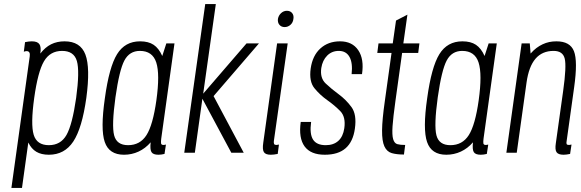

<svg xmlns="http://www.w3.org/2000/svg" viewBox="-20 -750 2853 943"><path d="M36 173H88L119 -50Q134 -19 158.5 -4.5Q183 10 220 10Q297 10 340 -55Q383 -120 404 -269Q424 -417 399.5 -482Q375 -547 297 -547Q260 -547 231 -532.5Q202 -518 178 -487Q183 -519 173.5 -533Q164 -547 136 -547Q128 -547 120.5 -546Q113 -545 103 -543L97 -496Q106 -499 110 -499Q120 -499 124 -492.5Q128 -486 126 -473ZM148 -269Q166 -398 196 -449Q226 -500 285 -500Q343 -500 357.5 -450.5Q372 -401 354 -269Q335 -137 306.5 -87Q278 -37 220 -37Q161 -37 145.5 -88Q130 -139 148 -269Z M797 -537 777 -475Q760 -513 734.5 -530Q709 -547 668 -547Q594 -547 555 -484Q516 -421 495 -267Q473 -115 494.5 -52.5Q516 10 589 10Q627 10 660.5 -5.5Q694 -21 720 -51Q716 -16 724 -3Q732 10 758 10Q766 10 772.5 9Q779 8 788 6L795 -40Q791 -39 788 -38.5Q785 -38 783 -38Q772 -38 771 -46.5Q770 -55 772 -70L837 -537ZM748 -257Q731 -136 699.5 -86.5Q668 -37 609 -37Q553 -37 540.5 -85.5Q528 -134 547 -272Q566 -406 591 -453Q616 -500 667 -500Q729 -500 747.5 -443Q766 -386 748 -257Z M885 0H937L974 -265L1116 0H1177L1029 -278L1252 -537H1191L978 -290L1040 -730H988Z M1345 -657Q1343 -639 1352.5 -628Q1362 -617 1378 -617Q1394 -617 1406.5 -628Q1419 -639 1421 -657Q1424 -674 1415 -685.5Q1406 -697 1389 -697Q1373 -697 1360.5 -685.5Q1348 -674 1345 -657ZM1341 -537 1273 -49Q1268 -16 1276 -3Q1284 10 1310 10Q1318 10 1325.5 9Q1333 8 1344 6L1350 -40Q1340 -38 1338 -38Q1329 -38 1326.5 -42.5Q1324 -47 1325 -57L1393 -537Z M1723 -118Q1733 -188 1706 -224.5Q1679 -261 1643.5 -287Q1608 -313 1579.5 -340Q1551 -367 1558 -416Q1564 -454 1587 -477Q1610 -500 1644 -500Q1680 -500 1696.5 -470.5Q1713 -441 1707 -386H1758Q1769 -460 1739.5 -503.5Q1710 -547 1650 -547Q1592 -547 1553.5 -512Q1515 -477 1506 -414Q1497 -350 1524.5 -316.5Q1552 -283 1587.5 -258Q1623 -233 1651 -204.5Q1679 -176 1671 -120Q1665 -79 1641.5 -58Q1618 -37 1580 -37Q1535 -37 1517.5 -64.5Q1500 -92 1508 -151H1457Q1446 -72 1476 -31Q1506 10 1575 10Q1641 10 1677.5 -22Q1714 -54 1723 -118Z M1839 -537 1833 -490H1903L1870 -253Q1857 -162 1856.5 -109.5Q1856 -57 1868 -31Q1880 -5 1904 2Q1928 9 1964 9L1970 -38Q1946 -38 1931.5 -42Q1917 -46 1911 -66.5Q1905 -87 1908 -130.5Q1911 -174 1922 -253L1955 -490H2034L2040 -537H1961L1981 -678L1925 -649L1909 -537Z M2380 -537 2360 -475Q2343 -513 2317.5 -530Q2292 -547 2251 -547Q2177 -547 2138 -484Q2099 -421 2078 -267Q2056 -115 2077.5 -52.5Q2099 10 2172 10Q2210 10 2243.5 -5.5Q2277 -21 2303 -51Q2299 -16 2307 -3Q2315 10 2341 10Q2349 10 2355.5 9Q2362 8 2371 6L2378 -40Q2374 -39 2371 -38.5Q2368 -38 2366 -38Q2355 -38 2354 -46.5Q2353 -55 2355 -70L2420 -537ZM2331 -257Q2314 -136 2282.5 -86.5Q2251 -37 2192 -37Q2136 -37 2123.5 -85.5Q2111 -134 2130 -272Q2149 -406 2174 -453Q2199 -500 2250 -500Q2312 -500 2330.5 -443Q2349 -386 2331 -257Z M2699 -500Q2744 -500 2753.5 -462.5Q2763 -425 2746 -304L2710 -47Q2705 -15 2713.5 -2.5Q2722 10 2748 10Q2755 10 2762.5 9Q2770 8 2780 6L2787 -40Q2777 -38 2775 -38Q2765 -38 2763 -42.5Q2761 -47 2763 -57L2800 -322Q2818 -450 2799 -498.5Q2780 -547 2713 -547Q2694 -547 2677.5 -543.5Q2661 -540 2645 -532.5Q2629 -525 2614.5 -514Q2600 -503 2586 -487L2582 -537H2542L2467 0H2518L2566 -344Q2577 -423 2610 -461.5Q2643 -500 2699 -500Z"/></svg>

Font: Secuela ExtLt
Style: Italic
Weight: 200
Italic angle: -8°
Designer: Fernando Haro
Foundry: deFharo
Version: Version 1.704